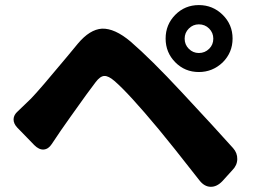

<svg xmlns="http://www.w3.org/2000/svg" viewBox="-20 -765 1005 757"><path d="M767 -53Q652 -200 606 -255Q487 -398 431 -446Q408 -466 391.5 -465.5Q375 -465 357 -441Q332 -409 259 -306Q232 -267 221 -252Q215 -243 202.5 -224.5Q190 -206 184 -197Q171 -177 152.5 -175.5Q134 -174 115 -193L85 -224L48 -262Q33 -278 33.5 -295Q34 -312 50 -326Q82 -356 102 -376Q136 -411 244 -541Q273 -576 287 -593Q334 -649 382 -652Q432 -654 495 -601Q576 -531 695 -403L696 -402Q833 -255 899 -181Q916 -162 915.5 -137.5Q915 -113 896 -94L857 -51Q835 -28 810.5 -28.5Q786 -29 767 -53ZM764 -481Q709 -481 671 -519.5Q633 -558 633 -613Q633 -668 671 -706.5Q709 -745 764 -745Q819 -745 858 -706.5Q897 -668 897 -613Q897 -558 858 -519Q818 -481 764 -481ZM764 -556Q788 -556 805 -573Q821 -589 821 -612.5Q821 -636 804.5 -652.5Q788 -669 764 -669Q741 -669 724.5 -652.5Q708 -636 708 -612.5Q708 -589 724.5 -572.5Q741 -556 764 -556Z"/></svg>

Font: GenSenRounded TW H
Style: Regular
Weight: 900
Version: Version 1.501;PS 1;hotconv 16.6.51;makeotf.lib2.5.65220